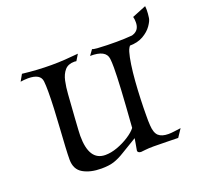

<svg xmlns="http://www.w3.org/2000/svg" viewBox="-108 -691 851 824"><g transform="rotate(-20 318.0 -278.5)"><path d="M221 17Q171 17 138 -2Q105 -21 105 -66Q105 -87 107 -124Q109 -161 112 -205.5Q115 -250 117 -293.5Q119 -337 119 -372Q119 -386 118.5 -398Q118 -410 117 -419Q113 -455 56 -455Q47 -455 37.5 -454Q28 -453 22 -452L39 -482Q73 -478 106 -476Q139 -474 171 -474Q203 -474 233.5 -476Q264 -478 294 -481L277 -453Q275 -453 272.5 -453.5Q270 -454 268 -454Q239 -454 224 -436.5Q209 -419 203 -391Q197 -363 195 -332Q190 -264 187.5 -226Q185 -188 184 -171Q183 -154 183 -146Q183 -32 257 -32Q283 -32 312 -42.5Q341 -53 366.5 -69.5Q392 -86 404 -102Q412 -209 415.5 -272.5Q419 -336 419 -372Q419 -385 418.5 -395Q418 -405 417 -413Q412 -455 340 -454L358 -479Q361 -476 380.5 -474.5Q400 -473 425 -472.5Q450 -472 468 -472Q503 -472 540 -475Q577 -478 592 -479L579 -453Q570 -456 562 -456Q516 -456 504 -413Q498 -393 493 -359.5Q488 -326 485 -286Q482 -246 480.5 -205.5Q479 -165 479 -132Q479 -119 479 -107.5Q479 -96 480 -86Q482 -51 497 -37.5Q512 -24 542 -24Q554 -24 568.5 -26Q583 -28 599 -30L575 6Q560 6 529.5 5Q499 4 463 4Q441 4 424 6Q407 8 405 8Q398 8 393.5 4.5Q389 1 390 -5Q393 -21 395.5 -36Q398 -51 399 -57Q355 -31 328.5 -14.5Q302 2 279 9.5Q256 17 221 17ZM513 -437Q506 -437 498 -437.5Q490 -438 482 -439L489 -469Q533 -469 553.5 -481Q574 -493 574 -523Q574 -538 571 -548L635 -574Q635 -572 635.5 -567.5Q636 -563 636 -557Q636 -540 633 -520Q631 -507 617 -487Q603 -467 577 -452Q551 -437 513 -437Z"/></g></svg>

Font: Luxurious Roman
Style: Regular
Weight: 400
Designer: Robert E. Leuschke
Foundry: Robert E. Leuschke
Version: Version 1.010; ttfautohint (v1.8.3)